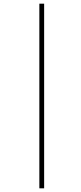

<svg xmlns="http://www.w3.org/2000/svg" viewBox="-20 -781 441 1044"><path d="M194 243H220V-761H194Z"/></svg>

Font: Noto Sans Condensed Thin
Style: Italic
Weight: 100
Width: 3
Italic angle: -12°
Designer: Monotype Design Team
Foundry: Monotype Imaging Inc.
Version: Version 2.013